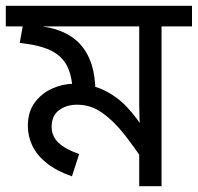

<svg xmlns="http://www.w3.org/2000/svg" viewBox="-30 -642 682 662"><path d="M632 -622V-551H527V0H450V-135L468 -82Q433 -135 397.5 -180Q362 -225 322.5 -253Q283 -281 236 -281Q199 -281 173.5 -262Q148 -243 148 -205Q148 -172 172 -149.5Q196 -127 243 -111L218 -34Q164 -53 130.5 -80Q97 -107 81.5 -139.5Q66 -172 66 -208Q66 -256 89.5 -288Q113 -320 149.5 -336.5Q186 -353 223 -353Q283 -353 328.5 -331Q374 -309 408.5 -272Q443 -235 471 -189L454 -186Q452 -209 451 -232.5Q450 -256 450 -281V-551H-10V-622ZM299 -323Q299 -317 298.5 -311Q298 -305 297 -299L221 -322Q219 -380 201 -415Q183 -450 144 -468.5Q105 -487 38 -494L51 -566L97 -553Q145 -549 182.5 -533.5Q220 -518 246 -490Q272 -462 285.5 -420.5Q299 -379 299 -323Z"/></svg>

Font: bangla15
Style: Regular
Weight: 400
Designer: Jelle Bosma - Monotype Design Team
Foundry: Monotype Imaging Inc.
Version: Version 2.006